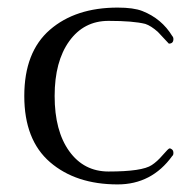

<svg xmlns="http://www.w3.org/2000/svg" viewBox="-20 -473 498 506"><path d="M425 -358 396 -389Q378 -405 363 -410Q331 -418 266 -418Q201 -418 162.5 -364.5Q124 -311 124 -220Q124 -128 162.5 -74.5Q201 -21 266 -21Q355 -21 380 -38Q394 -47 409 -64.5Q424 -82 427 -82Q430 -82 433.5 -79Q437 -76 437 -70Q437 -64 434 -62Q380 13 290 13Q180 13 112 -45.5Q44 -104 44 -220Q44 -336 111.5 -394.5Q179 -453 290 -453Q332 -453 355 -444Q406 -424 434 -378Q437 -375 437 -370Q437 -358 425 -358Z"/></svg>

Font: Cardo
Style: Regular
Weight: 400
Designer: David J. Perry
Foundry: David J. Perry
Version: Version 1.0451